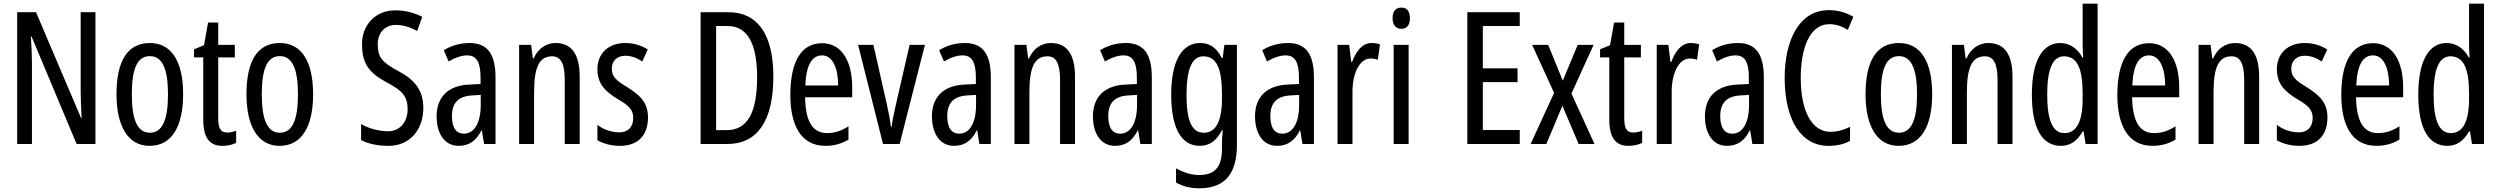

<svg xmlns="http://www.w3.org/2000/svg" viewBox="-20 -780 13539 1040"><path d="M497 0V-714H417V-286C417 -248 419 -200 422 -141H419L175 -714H73V0H153V-438C153 -479 151 -527 147 -582H151L395 0Z M972 -269C972 -452 906 -547 792 -547C668 -547 611 -446 611 -269C611 -101 671 10 790 10C915 10 972 -102 972 -269ZM694 -269C694 -407 723 -476 792 -476C859 -476 890 -407 890 -269C890 -130 859 -61 792 -61C724 -61 694 -132 694 -269Z M1211 -62C1172 -62 1162 -89 1162 -143V-469H1252V-537H1162V-658H1107L1085 -535L1031 -513V-469H1081V-133C1081 -37 1113 10 1184 10C1214 10 1238 4 1259 -6V-72C1243 -66 1227 -62 1211 -62Z M1676 -269C1676 -452 1610 -547 1496 -547C1372 -547 1315 -446 1315 -269C1315 -101 1375 10 1494 10C1619 10 1676 -102 1676 -269ZM1398 -269C1398 -407 1427 -476 1496 -476C1563 -476 1594 -407 1594 -269C1594 -130 1563 -61 1496 -61C1428 -61 1398 -132 1398 -269Z M2273 -196C2273 -288 2229 -347 2136 -396C2053 -441 2026 -467 2026 -540C2026 -601 2063 -645 2125 -645C2161 -645 2200 -634 2240 -612L2267 -689C2230 -708 2179 -724 2123 -724C2016 -725 1939 -647 1941 -536C1941 -423 1993 -378 2078 -332C2160 -289 2188 -257 2188 -188C2188 -123 2149 -69 2082 -69C2037 -69 1981 -82 1936 -108V-21C1978 0 2027 10 2085 10C2198 10 2273 -75 2273 -196Z M2524 -547C2473 -547 2426 -534 2384 -508L2410 -447C2448 -469 2481 -480 2511 -480C2562 -480 2583 -442 2583 -360V-325L2522 -322C2409 -317 2345 -256 2345 -150C2345 -65 2382 10 2465 10C2521 10 2560 -18 2588 -74H2590L2602 0H2664V-362C2664 -480 2625 -547 2524 -547ZM2536 -263 2584 -266V-212C2584 -114 2549 -56 2493 -56C2452 -56 2428 -86 2428 -152C2428 -222 2463 -259 2536 -263Z M2989 -547C2938 -547 2894 -517 2871 -464H2866L2857 -537H2792V0H2873V-279C2873 -417 2901 -475 2971 -475C3019 -475 3039 -432 3039 -348V0H3120V-364C3120 -488 3075 -547 2989 -547Z M3490 -144C3490 -226 3445 -265 3379 -307C3316 -345 3294 -365 3294 -408C3294 -450 3322 -478 3367 -478C3400 -478 3431 -466 3459 -447L3489 -512C3452 -535 3412 -547 3366 -547C3277 -547 3216 -491 3216 -406C3216 -323 3261 -283 3328 -242C3388 -208 3410 -183 3410 -141C3410 -92 3382 -63 3335 -63C3291 -63 3245 -80 3216 -104V-20C3246 -3 3288 10 3338 10C3434 10 3490 -45 3490 -144Z M4169 -366C4169 -593 4084 -714 3925 -714H3775V0H3919C4083 0 4169 -125 4169 -366ZM4081 -362C4081 -172 4030 -75 3916 -75H3859V-639H3922C4027 -639 4081 -546 4081 -362Z M4433 -546C4320 -546 4261 -447 4261 -265C4261 -109 4314 10 4451 10C4497 10 4538 -1 4576 -24V-96C4536 -70 4499 -59 4460 -59C4381 -59 4343 -123 4341 -253H4596V-309C4596 -442 4543 -546 4433 -546ZM4433 -480C4493 -480 4520 -405 4520 -317H4342C4347 -428 4378 -480 4433 -480Z M4763 0H4853L4990 -537H4907L4829 -197C4819 -153 4812 -116 4810 -93H4806C4800 -137 4792 -178 4783 -218L4711 -537H4628Z M5207 -547C5156 -547 5109 -534 5067 -508L5093 -447C5131 -469 5164 -480 5194 -480C5245 -480 5266 -442 5266 -360V-325L5205 -322C5092 -317 5028 -256 5028 -150C5028 -65 5065 10 5148 10C5204 10 5243 -18 5271 -74H5273L5285 0H5347V-362C5347 -480 5308 -547 5207 -547ZM5219 -263 5267 -266V-212C5267 -114 5232 -56 5176 -56C5135 -56 5111 -86 5111 -152C5111 -222 5146 -259 5219 -263Z M5672 -547C5621 -547 5577 -517 5554 -464H5549L5540 -537H5475V0H5556V-279C5556 -417 5584 -475 5654 -475C5702 -475 5722 -432 5722 -348V0H5803V-364C5803 -488 5758 -547 5672 -547Z M6079 -547C6028 -547 5981 -534 5939 -508L5965 -447C6003 -469 6036 -480 6066 -480C6117 -480 6138 -442 6138 -360V-325L6077 -322C5964 -317 5900 -256 5900 -150C5900 -65 5937 10 6020 10C6076 10 6115 -18 6143 -74H6145L6157 0H6219V-362C6219 -480 6180 -547 6079 -547ZM6091 -263 6139 -266V-212C6139 -114 6104 -56 6048 -56C6007 -56 5983 -86 5983 -152C5983 -222 6018 -259 6091 -263Z M6481 -547C6383 -547 6324 -452 6324 -266C6324 -85 6380 10 6478 10C6532 10 6570 -18 6599 -75H6603C6600 -43 6599 -13 6599 9V25C6599 129 6557 168 6475 168C6435 168 6395 156 6350 132V209C6389 230 6428 240 6477 240C6619 240 6680 155 6680 6V-537H6612L6603 -466H6598C6569 -523 6532 -547 6481 -547ZM6498 -475C6568 -475 6599 -412 6599 -270V-245C6599 -123 6565 -61 6501 -61C6437 -61 6407 -123 6407 -265C6407 -402 6435 -475 6498 -475Z M6957 -547C6906 -547 6859 -534 6817 -508L6843 -447C6881 -469 6914 -480 6944 -480C6995 -480 7016 -442 7016 -360V-325L6955 -322C6842 -317 6778 -256 6778 -150C6778 -65 6815 10 6898 10C6954 10 6993 -18 7021 -74H7023L7035 0H7097V-362C7097 -480 7058 -547 6957 -547ZM6969 -263 7017 -266V-212C7017 -114 6982 -56 6926 -56C6885 -56 6861 -86 6861 -152C6861 -222 6896 -259 6969 -263Z M7409 -547C7362 -547 7327 -507 7304 -445H7299L7288 -537H7225V0H7306V-280C7305 -385 7346 -463 7403 -463C7418 -463 7431 -461 7443 -456L7455 -540C7439 -545 7424 -547 7409 -547Z M7571 -739C7540 -739 7523 -719 7523 -681C7523 -645 7541 -624 7571 -624C7601 -624 7617 -645 7617 -681C7617 -718 7602 -739 7571 -739ZM7610 -537H7529V0H7610Z M8212 0V-76H8012V-335H8200V-410H8012V-639H8212V-714H7928V0Z M8398 -277 8271 0H8356L8443 -207L8531 0H8617L8492 -273L8612 -537H8526L8445 -343L8366 -537H8279Z M8827 -62C8788 -62 8778 -89 8778 -143V-469H8868V-537H8778V-658H8723L8701 -535L8647 -513V-469H8697V-133C8697 -37 8729 10 8800 10C8830 10 8854 4 8875 -6V-72C8859 -66 8843 -62 8827 -62Z M9138 -547C9091 -547 9056 -507 9033 -445H9028L9017 -537H8954V0H9035V-280C9034 -385 9075 -463 9132 -463C9147 -463 9160 -461 9172 -456L9184 -540C9168 -545 9153 -547 9138 -547Z M9394 -547C9343 -547 9296 -534 9254 -508L9280 -447C9318 -469 9351 -480 9381 -480C9432 -480 9453 -442 9453 -360V-325L9392 -322C9279 -317 9215 -256 9215 -150C9215 -65 9252 10 9335 10C9391 10 9430 -18 9458 -74H9460L9472 0H9534V-362C9534 -480 9495 -547 9394 -547ZM9406 -263 9454 -266V-212C9454 -114 9419 -56 9363 -56C9322 -56 9298 -86 9298 -152C9298 -222 9333 -259 9406 -263Z M9889 -649C9926 -649 9959 -637 9989 -618L10019 -689C9978 -713 9934 -725 9886 -725C9725 -725 9647 -561 9647 -358C9647 -127 9738 10 9884 10C9930 10 9969 1 10001 -17V-93C9969 -77 9934 -66 9894 -66C9796 -66 9734 -176 9734 -357C9734 -512 9779 -649 9889 -649Z M10446 -269C10446 -452 10380 -547 10266 -547C10142 -547 10085 -446 10085 -269C10085 -101 10145 10 10264 10C10389 10 10446 -102 10446 -269ZM10168 -269C10168 -407 10197 -476 10266 -476C10333 -476 10364 -407 10364 -269C10364 -130 10333 -61 10266 -61C10198 -61 10168 -132 10168 -269Z M10750 -547C10699 -547 10655 -517 10632 -464H10627L10618 -537H10553V0H10634V-279C10634 -417 10662 -475 10732 -475C10780 -475 10800 -432 10800 -348V0H10881V-364C10881 -488 10836 -547 10750 -547Z M11143 10C11195 10 11232 -17 11261 -68H11266L11277 0H11342V-760H11261V-542C11261 -521 11262 -498 11264 -468H11260C11233 -519 11189 -547 11140 -547C11041 -547 10986 -447 10986 -268C10986 -87 11040 10 11143 10ZM11162 -59C11098 -59 11069 -130 11069 -268C11069 -402 11097 -475 11160 -475C11230 -475 11261 -412 11261 -274V-244C11261 -120 11227 -59 11162 -59Z M11621 -546C11508 -546 11449 -447 11449 -265C11449 -109 11502 10 11639 10C11685 10 11726 -1 11764 -24V-96C11724 -70 11687 -59 11648 -59C11569 -59 11531 -123 11529 -253H11784V-309C11784 -442 11731 -546 11621 -546ZM11621 -480C11681 -480 11708 -405 11708 -317H11530C11535 -428 11566 -480 11621 -480Z M12086 -547C12035 -547 11991 -517 11968 -464H11963L11954 -537H11889V0H11970V-279C11970 -417 11998 -475 12068 -475C12116 -475 12136 -432 12136 -348V0H12217V-364C12217 -488 12172 -547 12086 -547Z M12587 -144C12587 -226 12542 -265 12476 -307C12413 -345 12391 -365 12391 -408C12391 -450 12419 -478 12464 -478C12497 -478 12528 -466 12556 -447L12586 -512C12549 -535 12509 -547 12463 -547C12374 -547 12313 -491 12313 -406C12313 -323 12358 -283 12425 -242C12485 -208 12507 -183 12507 -141C12507 -92 12479 -63 12432 -63C12388 -63 12342 -80 12313 -104V-20C12343 -3 12385 10 12435 10C12531 10 12587 -45 12587 -144Z M12834 -546C12721 -546 12662 -447 12662 -265C12662 -109 12715 10 12852 10C12898 10 12939 -1 12977 -24V-96C12937 -70 12900 -59 12861 -59C12782 -59 12744 -123 12742 -253H12997V-309C12997 -442 12944 -546 12834 -546ZM12834 -480C12894 -480 12921 -405 12921 -317H12743C12748 -428 12779 -480 12834 -480Z M13236 10C13288 10 13325 -17 13354 -68H13359L13370 0H13435V-760H13354V-542C13354 -521 13355 -498 13357 -468H13353C13326 -519 13282 -547 13233 -547C13134 -547 13079 -447 13079 -268C13079 -87 13133 10 13236 10ZM13255 -59C13191 -59 13162 -130 13162 -268C13162 -402 13190 -475 13253 -475C13323 -475 13354 -412 13354 -274V-244C13354 -120 13320 -59 13255 -59Z"/></svg>

Font: Noto Sans Devanagari ExtraCondensed
Style: Regular
Weight: 400
Width: 2
Designer: Jelle Bosma - Monotype Design Team
Foundry: Monotype Imaging Inc.
Version: Version 2.004